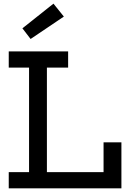

<svg xmlns="http://www.w3.org/2000/svg" viewBox="-20 -1034 708 1054"><path d="M28 -663V-752H354V-663H237.5V-89H587V0H28V-89H139.5V-663ZM646.5 -252.5V0H548.5V-252.5ZM273.5 -1014 330.5 -943 148 -820 103 -878.5Z"/></svg>

Font: Hepta Slab Medium
Style: Regular
Weight: 500
Designer: Michael LaGattuta
Foundry: Michael LaGattuta
Version: Version 1.102